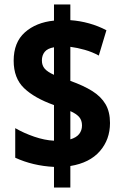

<svg xmlns="http://www.w3.org/2000/svg" viewBox="-20 -779 550 857"><path d="M221 -34Q126 -39 48 -75V-207Q86 -185 132.5 -169Q179 -153 221 -151V-310Q134 -341 87.5 -385.5Q41 -430 41 -508Q41 -590 91 -634.5Q141 -679 221 -687V-759H294V-689Q337 -686 378 -674.5Q419 -663 455 -644L421 -531Q392 -547 358.5 -556.5Q325 -566 294 -570V-418Q353 -397 392 -372.5Q431 -348 451 -314Q471 -280 471 -230Q471 -156 425.5 -104Q380 -52 294 -38V58H221ZM221 -568Q192 -563 179.5 -547.5Q167 -532 167 -509Q167 -487 179.5 -472.5Q192 -458 221 -445ZM294 -157Q321 -165 333.5 -181Q346 -197 346 -219Q346 -242 333.5 -256.5Q321 -271 294 -283Z"/></svg>

Font: Noto Sans Lao Condensed ExtraBold
Style: Regular
Weight: 800
Width: 3
Designer: Monotype Design Team
Foundry: Monotype Imaging Inc.
Version: Version 2.003; ttfautohint (v1.8.4.7-5d5b)